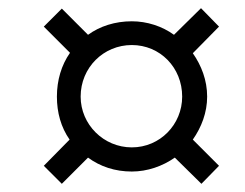

<svg xmlns="http://www.w3.org/2000/svg" viewBox="-20 -593 599 469"><path d="M131 -144 195 -208C225 -186 261 -174 302 -174C340 -174 377 -187 407 -208L472 -144L515 -188L451 -252C472 -282 486 -318 486 -357C486 -397 472 -433 451 -463L515 -528L471 -573L405 -508C376 -529 339 -541 302 -541C261 -541 224 -529 195 -508L131 -572L87 -528L151 -464C130 -434 119 -397 119 -357C119 -318 129 -282 150 -252L87 -188ZM302 -233C233 -233 177 -289 177 -357C177 -428 233 -483 302 -483C371 -483 425 -428 425 -357C425 -289 371 -233 302 -233Z"/></svg>

Font: Noto Serif Condensed Medium
Style: Italic
Weight: 500
Width: 3
Italic angle: -12°
Designer: Monotype Design Team
Foundry: Monotype Imaging Inc.
Version: Version 2.013